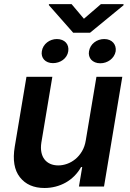

<svg xmlns="http://www.w3.org/2000/svg" viewBox="-20 -927 648 954"><path d="M53.3 -198.2 111.5 -545.5H240.1L185.4 -218Q181.5 -192.1 185.5 -171.2Q189.6 -150.2 200.6 -135.7Q211.6 -121.1 229.2 -113.1Q246.8 -105.1 269.9 -105.1Q291.2 -105.1 313.2 -112.9Q335.2 -120.7 354.2 -136.2Q373.2 -151.6 387.3 -175.1Q401.3 -198.5 406.2 -229.4L459.2 -545.5H587.7L496.8 0H372.2L388.5 -96.9H382.8Q369 -72.1 349.4 -52.6Q329.9 -33 306.5 -19.9Q283 -6.7 256.2 0.2Q229.4 7.1 201 7.1Q120.7 7.1 78.8 -46.5Q36.9 -99.8 53.3 -198.2ZM223 -901.3V-906.6H335.6L397 -833.8L481.5 -906.6H593.8V-900.9L427.2 -764.2H343.8ZM422.2 -671.9Q424.4 -685.7 431.3 -697.1Q438.2 -708.5 448.5 -716.4Q458.8 -724.4 471.4 -728.7Q484 -733 497.9 -733Q512.8 -733 524.1 -728.2Q535.5 -723.4 542.8 -715Q550.1 -706.7 553.3 -695.7Q556.5 -684.7 554.7 -671.9Q552.2 -658.4 544.9 -647.4Q537.6 -636.4 527.3 -628.7Q517 -621.1 504.4 -616.8Q491.8 -612.6 478.3 -612.6Q463.4 -612.6 452.1 -617.4Q440.7 -622.2 433.4 -630.1Q426.1 -638.1 423.1 -649Q420.1 -659.8 422.2 -671.9ZM187.9 -672.6Q190 -686.4 196.9 -697.4Q203.8 -708.5 214 -716.4Q224.1 -724.4 236.7 -728.7Q249.3 -733 262.4 -733Q277.3 -733 288.7 -728.3Q300.1 -723.7 307.5 -715.6Q315 -707.4 318 -696.4Q321 -685.4 319.2 -672.6Q317.1 -658.7 310 -647.7Q302.9 -636.7 292.6 -629.1Q282.3 -621.4 269.5 -617.4Q256.7 -613.3 243.3 -613.3Q229 -613.3 217.7 -617.9Q206.3 -622.5 199 -630.5Q191.8 -638.5 188.7 -649.3Q185.7 -660.2 187.9 -672.6Z"/></svg>

Font: Inter P Semi Bold
Style: Italic
Weight: 600
Italic angle: 9.39999°
Designer: Rasmus Andersson
Foundry: rsms
Version: Version 3.018;git-588b23468